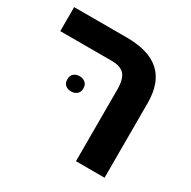

<svg xmlns="http://www.w3.org/2000/svg" viewBox="-138 -737 868 872"><g transform="rotate(30 296.0 -301.0)"><path d="M367 0V-374Q367 -430 347 -453Q327 -476 280 -476H10V-602H286Q402 -602 459.5 -550Q517 -498 517 -391V0ZM147 -303Q147 -323 159 -333Q171 -343 189 -343Q206 -343 218.5 -333Q231 -323 231 -303Q231 -283 218.5 -273Q206 -263 189 -263Q171 -263 159 -273Q147 -283 147 -303Z"/></g></svg>

Font: Noto Sans
Style: Bold
Weight: 700
Designer: Monotype Design Team
Foundry: Monotype Imaging Inc.
Version: Version 2.000;GOOG;noto-source:20170915:90ef993387c0; ttfaut